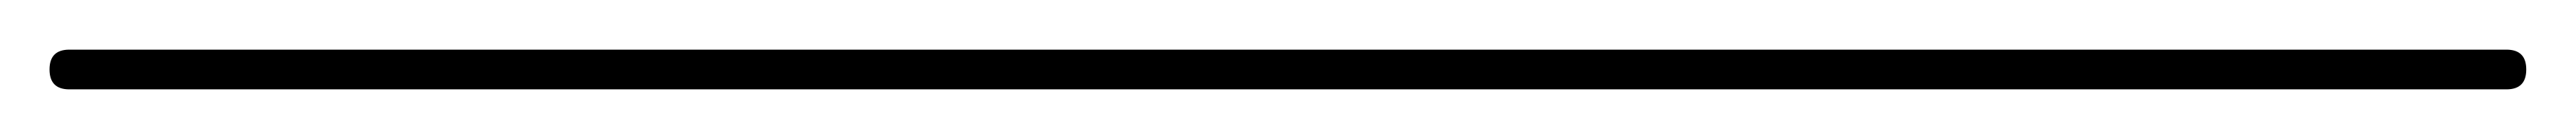

<svg xmlns="http://www.w3.org/2000/svg" viewBox="-512 -528 1040 56"><g transform="rotate(-90 8.0 -500.0)"><path d="M0 -8H16V-992H0ZM8 -16Q4 -16 2 -14Q0 -12 0 -8Q0 -4 2 -2Q4 0 8 0Q12 0 14 -2Q16 -4 16 -8Q16 -12 14 -14Q12 -16 8 -16ZM8 -1000Q4 -1000 2 -998Q0 -996 0 -992Q0 -988 2 -986Q4 -984 8 -984Q12 -984 14 -986Q16 -988 16 -992Q16 -996 14 -998Q12 -1000 8 -1000Z"/></g></svg>

Font: Wavefont ExtraLight
Style: Regular
Weight: 250
Version: Version 3.004;gftools[0.9.33]